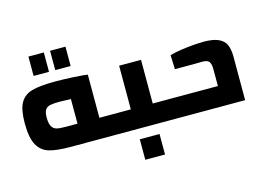

<svg xmlns="http://www.w3.org/2000/svg" viewBox="-122 -981 2005 1457"><g transform="rotate(-15 880.5 -252.0)"><path d="M40 0ZM696 -157V0H329Q222 0 162 -18Q102 -36 71 -92.5Q40 -149 40 -263Q40 -369 69 -421.5Q98 -474 161 -492Q224 -510 344 -510Q411 -510 491 -505.5Q571 -501 598 -496V-157ZM332 -157H426V-350Q363 -353 342 -353Q289 -353 263 -347.5Q237 -342 224.5 -322.5Q212 -303 212 -262Q212 -214 225.5 -191.5Q239 -169 263 -163Q287 -157 332 -157ZM198 -745H319V-593H198ZM368 -745H489V-593H368Z M696 0ZM1168 -157V0H696V-157H845V-500H1017V-157ZM852 80H1007V241H852Z M1701 -349V0H1168V-157H1529V-290Q1529 -330 1516 -348Q1503 -366 1462 -366Q1446 -365 1399 -365H1302H1247L1243 -476Q1294 -491 1373 -500.5Q1452 -510 1510 -510Q1585 -510 1626.5 -491Q1668 -472 1684 -437.5Q1700 -403 1701 -349Z"/></g></svg>

Font: Cairo Black
Style: Regular
Weight: 900
Designer: Mohamed Gaber, the designers of Titillium
Foundry: Kief Type Foundry
Version: Version 2.009; ttfautohint (v1.5.33-1714) -l 8 -r 50 -G 200 